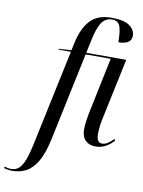

<svg xmlns="http://www.w3.org/2000/svg" viewBox="-241 -842 861 1154"><g transform="rotate(10 189.5 -265.0)"><path d="M-84 240Q-97 240 -112 237.5Q-127 235 -135 232L-133 223Q-126 225 -114.5 227.5Q-103 230 -92 230Q-65 230 -45.5 212.5Q-26 195 -10.5 153Q5 111 20 36L139 -526H63L64 -531L141 -536L152 -588Q172 -676 216.5 -723Q261 -770 344 -770Q421 -770 455 -745.5Q489 -721 489 -685Q489 -632 410 -632Q410 -697 398.5 -728.5Q387 -760 350 -760Q309 -760 286 -725Q263 -690 248 -616L231 -536H475L400 -181Q393 -152 389 -122.5Q385 -93 385 -69Q385 -15 418 -15Q438 -15 455.5 -27.5Q473 -40 488 -55L494 -47Q475 -24 446.5 -7.5Q418 9 383 9Q344 9 321 -14Q298 -37 298 -81Q298 -108 303 -140Q308 -172 316 -209L382 -526H229L116 10Q96 103 66 152.5Q36 202 -2 221Q-40 240 -84 240Z"/></g></svg>

Font: Noto Serif Display Condensed
Style: Italic
Weight: 400
Width: 3
Italic angle: -12°
Designer: Monotype Design Team
Foundry: Monotype Imaging Inc.
Version: Version 2.009